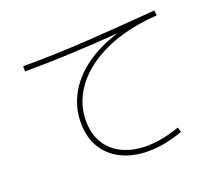

<svg xmlns="http://www.w3.org/2000/svg" viewBox="-122 -881 1243 1086"><g transform="rotate(-20 500.0 -338.5)"><path d="M799 -39 808 -10Q697 30 600 30Q509 30 439.5 -3.5Q370 -37 331.5 -100Q293 -163 293 -251Q293 -342 336 -421Q379 -500 461.5 -560.5Q544 -621 661 -657Q517 -646 373.5 -639.5Q230 -633 96 -633V-664Q289 -664 494.5 -677Q700 -690 901 -707L904 -676Q874 -673 846 -671Q680 -651 563.5 -591Q447 -531 385.5 -443Q324 -355 324 -252Q324 -173 358.5 -116.5Q393 -60 455.5 -30.5Q518 -1 601 -1Q646 -1 695.5 -10.5Q745 -20 799 -39Z"/></g></svg>

Font: Murecho ExtraLight
Style: Regular
Weight: 200
Designer: Neil Summerour
Foundry: Positype
Version: Version 1.010; ttfautohint (v1.8.3)